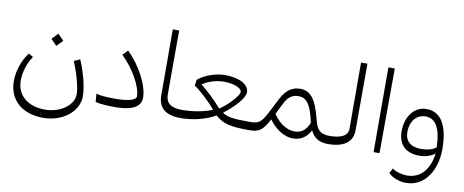

<svg xmlns="http://www.w3.org/2000/svg" viewBox="-76 -1072 3927 1625"><g transform="rotate(10 1887.5 -259.5)"><path d="M345 200C512 200 645 93 645 -36C645 -116 613 -240 569 -342L517 -319C554 -237 591 -103 591 -48C591 48 482 129 347 129C200 129 104 48 104 -78C104 -153 129 -230 171 -292L132 -315C79 -245 47 -151 47 -64C47 96 161 200 345 200ZM299 -471 349 -419 400 -471 349 -524Z M930 5C1054 5 1149 -25 1149 -115C1149 -221 1062 -383 955 -486L913 -442C1012 -348 1096 -203 1096 -117C1096 -81 1017 -65 920 -65C851 -65 789 -68 754 -80L760 -9C805 2 871 5 930 5Z M1489 0 1508 -12V-58L1489 -70C1392 -70 1350 -107 1350 -179L1351 -728H1296L1297 -162C1297 -53 1363 0 1489 0Z M1489 0C1606 0 1713 -31 1788 -75C1857 -14 1919 0 2082 0L2101 -12V-58L2082 -70C1933 -70 1883 -75 1837 -107C1931 -178 2007 -262 2007 -312C2007 -381 1919 -424 1801 -424C1705 -424 1607 -378 1569 -342L1562 -292C1616 -256 1698 -180 1750 -117C1687 -91 1595 -70 1489 -70L1470 -58V-12ZM1617 -311C1656 -339 1724 -367 1801 -367C1880 -367 1954 -342 1954 -304C1954 -275 1868 -180 1799 -136C1741 -203 1669 -271 1617 -311Z M2082 0C2166 0 2197 -24 2249 -122C2305 -45 2383 5 2457 5C2525 5 2576 -32 2606 -91C2633 -34 2676 0 2758 0L2777 -12V-58L2758 -70C2671 -70 2644 -114 2627 -190C2584 -360 2534 -420 2447 -420C2378 -420 2327 -385 2286 -307C2187 -120 2183 -70 2082 -70L2063 -58V-12ZM2276 -174C2289 -201 2304 -232 2322 -267C2354 -334 2392 -356 2444 -356C2513 -356 2550 -304 2581 -165L2584 -153C2562 -94 2525 -56 2459 -56C2392 -56 2326 -101 2276 -174Z M2757 0C2886 0 2967 -49 2968 -153L2969 -728H2914L2915 -160C2915 -102 2864 -70 2757 -70L2739 -58V-12Z M3150 0H3201L3204 -728H3149Z M3335 108 3312 151C3346 186 3407 209 3465 209C3623 209 3719 60 3719 -125C3719 -323 3656 -437 3530 -437C3426 -437 3353 -346 3353 -214C3353 -102 3419 -37 3535 -37C3587 -37 3634 -52 3669 -79C3653 56 3580 146 3462 146C3416 146 3365 131 3335 108ZM3402 -217C3402 -311 3455 -374 3532 -374C3619 -374 3666 -291 3669 -132C3637 -108 3595 -96 3541 -96C3452 -96 3402 -139 3402 -217Z"/></g></svg>

Font: Wafeq Light
Style: Regular
Weight: 300
Designer: Rasmus Andersson & Azza Alameddine
Foundry: Google & TypeTogether
Version: Version 3.000;January 28, 2025;FontCreator 15.0.0.3014 64-bi